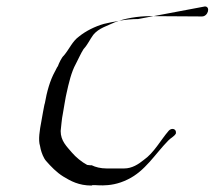

<svg xmlns="http://www.w3.org/2000/svg" viewBox="-20 -616 665 595"><path d="M615 -596C615 -596 409 -557 408 -557C369 -557 333 -549 302 -542C274 -534 246 -520 225 -503C204 -488 195 -464 178 -444C171 -438 163 -421 159 -410C158 -411 150 -393 150 -394C135 -367 125 -331 119 -296C118 -297 108 -239 108 -239C103 -213 98 -182 104 -164L106 -154C109 -142 115 -126 123 -117C138 -100 155 -82 176 -69C199 -55 224 -41 264 -41C268 -47 316 -30 376 -60C430 -86 460 -138 501 -180C508 -188 519 -192 525 -202C528 -217 512 -221 503 -211C477 -181 458 -143 425 -120C409 -107 389 -94 365 -94H310C292 -94 276 -98 264 -104C263 -103 251 -105 250 -105C233 -114 215 -129 203 -143C187 -162 168 -179 168 -210C170 -226 171 -246 175 -265C175 -265 185 -325 186 -326C193 -358 201 -393 215 -418C223 -433 230 -450 239 -464C252 -478 258 -493 269 -508C286 -529 313 -536 336 -547C366 -559 407 -566 446 -566L606 -565C625 -565 633 -596 615 -596Z"/></svg>

Font: Photofail
Style: It
Weight: 400
Foundry: Cannot Into Space Fonts
Version: Version 0.97